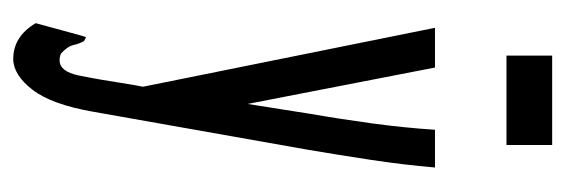

<svg xmlns="http://www.w3.org/2000/svg" viewBox="-302 -378 854 290"><g transform="rotate(90 125.0 -233.0)"><path d="M69 174Q35 174 15 140L33 74L36 64L42 67Q46 74 48 83Q50 92 61 102Q66 104 71 104Q88 104 94 75Q100 46 108 -6L111 -22L22 -463H82L137 -180L152 -275Q160 -321 166.5 -369Q173 -417 176 -463H233Q229 -416 221.5 -366.5Q214 -317 206 -270L149 52Q138 116 115.5 145Q93 174 69 174ZM64 -571V-640H199V-571Z"/></g></svg>

Font: Inconsolata UltraCondensed SemiBold
Style: Regular
Weight: 600
Width: 1
Monospace: yes
Designer: Raph Levien, Cyreal, Brenton Simpson
Foundry: Raph Levien, Cyreal, Google
Version: Version 3.001; ttfautohint (v1.8.2.53-6de2)